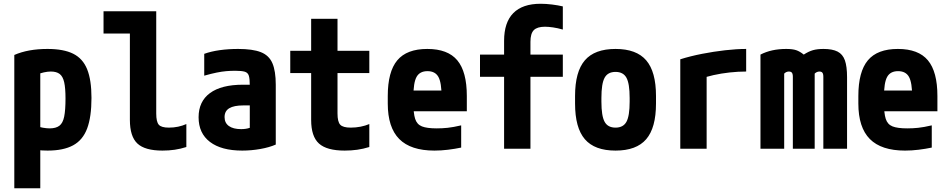

<svg xmlns="http://www.w3.org/2000/svg" viewBox="-20 -790 5040 1020"><path d="M56 -498Q129 -530 232 -530Q318 -530 369 -504.5Q420 -479 443 -422Q466 -365 466 -270Q466 -169 443 -107.5Q420 -46 368.5 -18Q317 10 233 10Q205 10 177.5 7Q150 4 125 -1L159 -124Q188 -115 208 -111.5Q228 -108 244 -108Q277 -108 295.5 -122Q314 -136 321 -170.5Q328 -205 328 -267Q328 -322 321 -353Q314 -384 297 -397Q280 -410 250 -410Q233 -410 213 -405.5Q193 -401 163 -390L194 -462V210H56Z M843 10Q750 10 710 -27.5Q670 -65 670 -153V-612H530V-730H810V-187Q810 -143 823.5 -127.5Q837 -112 877 -112Q903 -112 926.5 -117Q950 -122 970 -131V-9Q939 1 908 5.5Q877 10 843 10Z M1267 10Q1156 10 1095.5 -36Q1035 -82 1035 -167Q1035 -251 1095.5 -295.5Q1156 -340 1271 -340H1376V-230H1273Q1223 -230 1198 -215Q1173 -200 1173 -168Q1173 -137 1196 -120.5Q1219 -104 1261 -104Q1286 -104 1305.5 -110.5Q1325 -117 1343 -131L1307 -58V-336Q1307 -371 1302 -387.5Q1297 -404 1280.5 -409Q1264 -414 1230 -414Q1205 -414 1182 -412Q1159 -410 1131.5 -404.5Q1104 -399 1065 -388V-504Q1101 -517 1147 -523.5Q1193 -530 1245 -530Q1322 -530 1365.5 -513Q1409 -496 1427 -454.5Q1445 -413 1445 -340V-22Q1411 -7 1363 1.5Q1315 10 1267 10Z M1811 10Q1716 10 1674.5 -27.5Q1633 -65 1633 -153V-402H1522V-520H1633V-690H1773V-520H1942V-402H1773V-187Q1773 -143 1787.5 -127.5Q1802 -112 1843 -112Q1870 -112 1895.5 -117Q1921 -122 1942 -131V-9Q1910 1 1878 5.5Q1846 10 1811 10Z M2288 10Q2162 10 2101 -51.5Q2040 -113 2040 -240V-280Q2040 -409 2090.5 -469.5Q2141 -530 2250 -530Q2359 -530 2409.5 -469.5Q2460 -409 2460 -280V-199H2108V-309H2350L2326 -274Q2326 -351 2309 -381.5Q2292 -412 2251 -412Q2210 -412 2193 -381.5Q2176 -351 2176 -274V-246Q2176 -188 2185.5 -158.5Q2195 -129 2221.5 -118.5Q2248 -108 2300 -108Q2329 -108 2358 -111Q2387 -114 2430 -124V-6Q2397 1 2360 5.5Q2323 10 2288 10Z M2658 0V-382H2530V-500H2658V-573Q2658 -671 2707 -720.5Q2756 -770 2852 -770Q2881 -770 2913 -766Q2945 -762 2970 -756V-633Q2942 -641 2917.5 -644.5Q2893 -648 2875 -648Q2834 -648 2816 -630Q2798 -612 2798 -568V-500H2970V-382H2798V0Z M3250 10Q3139 10 3087 -50.5Q3035 -111 3035 -240V-280Q3035 -409 3087 -469.5Q3139 -530 3250 -530Q3361 -530 3413 -469.5Q3465 -409 3465 -280V-240Q3465 -111 3413 -50.5Q3361 10 3250 10ZM3250 -112Q3291 -112 3308 -143Q3325 -174 3325 -250V-270Q3325 -346 3308 -377Q3291 -408 3250 -408Q3209 -408 3192 -377Q3175 -346 3175 -270V-250Q3175 -174 3192 -143Q3209 -112 3250 -112Z M3594 -475Q3648 -492 3709.5 -504Q3771 -516 3832 -523Q3893 -530 3944 -530V-410Q3901 -410 3856 -405Q3811 -400 3770.5 -391Q3730 -382 3699 -370L3734 -435V0H3594Z M4020 0V-500Q4049 -515 4083 -522.5Q4117 -530 4157 -530Q4190 -530 4209.5 -523.5Q4229 -517 4250 -500Q4276 -517 4299 -523.5Q4322 -530 4355 -530Q4402 -530 4429.5 -516Q4457 -502 4468.5 -469.5Q4480 -437 4480 -380V0H4354V-382Q4354 -392 4352 -398Q4350 -404 4345.5 -407Q4341 -410 4333 -410Q4326 -410 4319.5 -407Q4313 -404 4308 -399V0H4192V-382Q4192 -392 4190 -398Q4188 -404 4183.5 -407Q4179 -410 4171 -410Q4157 -410 4146 -399V0Z M4788 10Q4662 10 4601 -51.5Q4540 -113 4540 -240V-280Q4540 -409 4590.5 -469.5Q4641 -530 4750 -530Q4859 -530 4909.5 -469.5Q4960 -409 4960 -280V-199H4608V-309H4850L4826 -274Q4826 -351 4809 -381.5Q4792 -412 4751 -412Q4710 -412 4693 -381.5Q4676 -351 4676 -274V-246Q4676 -188 4685.5 -158.5Q4695 -129 4721.5 -118.5Q4748 -108 4800 -108Q4829 -108 4858 -111Q4887 -114 4930 -124V-6Q4897 1 4860 5.5Q4823 10 4788 10Z"/></svg>

Font: M PLUS Code Latin
Style: Bold
Weight: 700
Designer: Coji Morishita
Foundry: UNDERFOREST DESIGN
Version: Version 1.002; ttfautohint (v1.8.3)